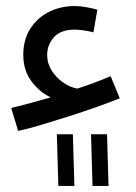

<svg xmlns="http://www.w3.org/2000/svg" viewBox="-20 -375 451 635"><path d="M40 58 17 -18Q43 -24 76.5 -33Q110 -42 148 -53Q112 -69 84.5 -105.5Q57 -142 57 -193Q57 -244 80.5 -280.5Q104 -317 142.5 -336Q181 -355 227 -355Q244 -355 264 -351.5Q284 -348 302 -343L289 -268Q274 -272 257 -274.5Q240 -277 227 -277Q181 -277 158.5 -252Q136 -227 136 -193Q136 -165 151 -141.5Q166 -118 189 -102Q212 -86 236 -82Q264 -91 292 -101.5Q320 -112 346 -123L376 -50Q347 -38 303.5 -22.5Q260 -7 211.5 8.5Q163 24 118 37.5Q73 51 40 58ZM286 240 281 69H334L339 240ZM173 240 168 69H221L226 240Z"/></svg>

Font: TSCustom
Style: Regular
Weight: 400
Designer: Monotype Design Team
Foundry: Monotype Imaging Inc.
Version: Version 2.004; ttfautohint (v1.8.3) -l 8 -r 50 -G 200 -x 14 